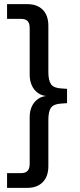

<svg xmlns="http://www.w3.org/2000/svg" viewBox="-20 -725 387 925"><path d="M14 180V109H82Q103 109 113 98Q123 87 123 65V-161Q123 -190 133.5 -212.5Q144 -235 163.5 -248.5Q183 -262 209 -263V-262Q183 -263 163.5 -276.5Q144 -290 133.5 -313Q123 -336 123 -364V-590Q123 -613 113 -623.5Q103 -634 82 -634H14V-705H112Q159 -705 186 -678Q213 -651 213 -600V-378Q213 -337 226 -319Q239 -301 274 -299L303 -297V-228L274 -226Q239 -224 226 -206.5Q213 -189 213 -148V75Q213 125 186 152.5Q159 180 112 180Z"/></svg>

Font: Nunito Sans 10pt SemiCondensed Medium
Style: Regular
Weight: 500
Width: 4
Designer: Vernon Adams
Foundry: Vernon Adams
Version: Version 3.101;gftools[0.9.27]